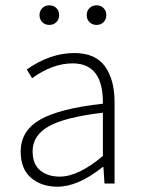

<svg xmlns="http://www.w3.org/2000/svg" viewBox="-20 -692 531 724"><path d="M197 12Q136 12 97 -21.5Q58 -55 58 -120Q58 -199 131.5 -241Q205 -283 368 -301Q370 -453 254 -453Q178 -453 101 -397L81 -430Q169 -492 260 -492Q340 -492 376 -441.5Q412 -391 412 -307V0H374L370 -62H367Q274 12 197 12ZM205 -26Q276 -26 368 -104V-267Q224 -250 163.5 -215.5Q103 -181 103 -122Q103 -73 131.5 -49.5Q160 -26 205 -26ZM192.5 -608.5Q182 -598 166 -598Q150 -598 139.5 -608.5Q129 -619 129 -635Q129 -651 139.5 -661.5Q150 -672 166 -672Q182 -672 192.5 -661.5Q203 -651 203 -635Q203 -619 192.5 -608.5ZM370.5 -608.5Q360 -598 344 -598Q328 -598 317.5 -608.5Q307 -619 307 -635Q307 -651 317.5 -661.5Q328 -672 344 -672Q360 -672 370.5 -661.5Q381 -651 381 -635Q381 -619 370.5 -608.5Z"/></svg>

Font: Toshiba Sans Light
Style: Regular
Weight: 300
Designer: Paul D. Hunt
Foundry: Toshiba Corporation
Version: Version 2.020;PS 2.0;hotconv 1.0.86;makeotf.lib2.5.63406